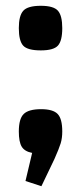

<svg xmlns="http://www.w3.org/2000/svg" viewBox="-20 -525 274 663"><path d="M68 100 91 3Q65 -2 55 -18.5Q45 -35 45 -71Q45 -115 62 -131.5Q79 -148 122 -148Q163 -148 179 -131.5Q195 -115 195 -71Q195 -48 189.5 -30Q184 -12 168 24L123 118ZM121 -505Q165 -505 180 -488Q195 -471 195 -428Q195 -384 180 -367.5Q165 -351 121 -351Q75 -351 60 -367.5Q45 -384 45 -428Q45 -471 60.5 -488Q76 -505 121 -505Z"/></svg>

Font: Changa Medium
Style: Regular
Weight: 500
Designer: Eduardo Rodriguez Tunni
Foundry: Eduardo Rodriguez Tunni
Version: Version 2.002; ttfautohint (v1.5) -l 8 -r 50 -G 150 -x 14 -H